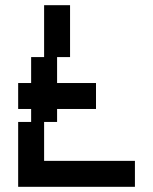

<svg xmlns="http://www.w3.org/2000/svg" viewBox="-20 -720 590 740"><path d="M50 0H500V-100H150V-250H200V-300H350V-400H200V-500H250V-700H150V-500H100V-400H50V-300H100V-250H50Z"/></svg>

Font: LS-VG5000 Shifted
Style: Regular
Weight: 400
Designer: Justin Bihan, 2021
Foundry: Justin Bihan, 2021
Version: Version 1.000;Glyphs 3.1.2 (3151)